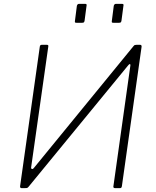

<svg xmlns="http://www.w3.org/2000/svg" viewBox="-20 -974 807 994"><path d="M428 -944 418 -868Q417 -861 414.5 -858.5Q412 -856 404 -856H377Q370 -856 368.5 -858Q367 -860 368 -866L378 -944Q381 -954 389 -954H421Q431 -954 428 -944ZM619 -944 609 -868Q608 -861 605.5 -858.5Q603 -856 595 -856H568Q561 -856 559.5 -858Q558 -860 559 -866L569 -944Q572 -954 580 -954H612Q622 -954 619 -944ZM223 -742Q232 -742 230 -733L141 -106Q140 -102 144.5 -99.5Q149 -97 155 -104L671 -735Q675 -740 678 -741Q681 -742 687 -742H705Q714 -742 713 -732L611 -10Q610 -5 608 -2.5Q606 0 601 0H576Q571 0 568.5 -2.5Q566 -5 567 -9L655 -635Q656 -641 652.5 -642Q649 -643 643 -635L127 -6Q123 -1 118 -0.5Q113 0 107 0H92Q83 0 84 -10L186 -732Q187 -742 196 -742Z"/></svg>

Font: Libre Franklin Thin
Style: Italic
Weight: 100
Italic angle: -8°
Designer: Pablo Impallari, Rodrigo Fuenzalida, Nhung Nguyen
Foundry: Impallari Type
Version: Version 3.000